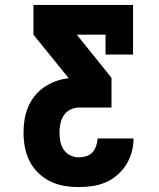

<svg xmlns="http://www.w3.org/2000/svg" viewBox="-20 -755 640 775"><path d="M298 0Q268 0 238.5 -5Q209 -10 182.5 -23Q156 -36 134.5 -57Q113 -78 99.5 -104.5Q86 -131 80.5 -160.5Q75 -190 75 -219Q75 -246 79 -272Q83 -298 93 -322Q103 -346 119.5 -367Q136 -388 158 -403Q180 -418 204.5 -427Q229 -436 256 -439V-441L115 -615V-735H517V-535H406V-615H290L430 -441V-321H300Q282 -321 265 -313Q248 -305 238 -290Q228 -275 224 -256.5Q220 -238 220 -220Q220 -220 220 -220Q220 -220 220 -220Q220 -202 223.5 -184Q227 -166 237 -151Q247 -136 263.5 -128Q280 -120 298 -120Q313 -120 328 -124.5Q343 -129 353 -140Q363 -151 368 -166Q373 -181 374 -196H519Q519 -168 511.5 -141Q504 -114 489.5 -90.5Q475 -67 453.5 -48.5Q432 -30 406.5 -19Q381 -8 353.5 -4Q326 0 298 0Z"/></svg>

Font: Iosevka Curly Slab HvEx
Style: Regular
Weight: 900
Width: 7
Monospace: yes
Designer: Belleve Invis
Foundry: Belleve Invis
Version: Version 11.1.0; ttfautohint (v1.8.3)